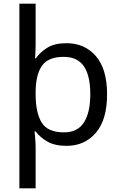

<svg xmlns="http://www.w3.org/2000/svg" viewBox="-20 -780 655 1040"><path d="M560 -269Q560 -132 499.5 -61Q439 10 340 10Q277 10 237 -13Q197 -36 173 -68H167Q168 -61 169.5 -45Q171 -29 172 -12Q173 5 173 16V240H85V-760H173V-536Q173 -522 172 -499.5Q171 -477 170 -464H174Q198 -498 237 -522Q276 -546 340 -546Q439 -546 499.5 -476Q560 -406 560 -269ZM469 -270Q469 -371 434 -421.5Q399 -472 325 -472Q243 -472 209 -426Q175 -380 173 -288V-269Q173 -170 205.5 -116.5Q238 -63 326 -63Q400 -63 434.5 -116.5Q469 -170 469 -270Z"/></svg>

Font: Noto Sans Tagbanwa
Style: Regular
Weight: 400
Designer: Monotype Design Team
Foundry: Monotype Imaging Inc.
Version: Version 2.001; ttfautohint (v1.8.4.7-5d5b)